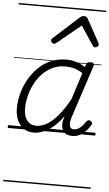

<svg xmlns="http://www.w3.org/2000/svg" viewBox="-76 -935 774 1361"><g transform="rotate(5 311.5 -255.0)"><path d="M187 17Q145 17 115 -3Q85 -23 68.5 -59.5Q52 -96 52 -146Q52 -191 64.5 -242.5Q77 -294 103 -343Q129 -392 167.5 -432Q206 -472 258 -495.5Q310 -519 376 -519Q409 -519 444 -508Q479 -497 507 -477L513 -495Q517 -507 523.5 -511Q530 -515 543 -515Q562 -515 566.5 -507.5Q571 -500 567 -488L443 -111Q436 -86 436 -68Q436 -50 444 -40.5Q452 -31 467 -31Q484 -31 499.5 -40Q515 -49 528 -63.5Q541 -78 550 -93Q555 -100 562.5 -103.5Q570 -107 580 -100Q592 -94 592.5 -86Q593 -78 588 -71Q577 -51 558.5 -31Q540 -11 515.5 3Q491 17 460 17Q438 17 422 10Q406 3 396.5 -10Q387 -23 384 -41Q381 -59 384 -81Q387 -91 389.5 -100.5Q392 -110 395 -119Q357 -67 319.5 -37Q282 -7 248 5Q214 17 187 17ZM110 -150Q110 -115 120 -88.5Q130 -62 150 -47.5Q170 -33 202 -33Q237 -33 275.5 -55.5Q314 -78 353.5 -124.5Q393 -171 432 -243L493 -433Q458 -455 429 -462.5Q400 -470 372 -470Q318 -470 275.5 -449Q233 -428 202 -394Q171 -360 150.5 -317.5Q130 -275 120 -231.5Q110 -188 110 -150ZM274 -623Q266 -623 259 -630Q252 -637 252 -645Q252 -650 254.5 -654Q257 -658 261 -662L441 -825Q449 -832 456.5 -834.5Q464 -837 472 -837Q479 -837 485 -834Q491 -831 496 -823L586 -660Q589 -655 590 -651Q591 -647 591 -644Q591 -635 582.5 -629Q574 -623 566 -623Q560 -623 556 -626Q552 -629 549 -634L460 -769L295 -634Q289 -629 284 -626Q279 -623 274 -623ZM0 369H623V379H0ZM0 -20H623V0H0ZM0 -505H623V-500H0ZM0 -889H623V-879H0Z"/></g></svg>

Font: Playwrite HR Guides
Style: Regular
Weight: 400
Designer: Veronika Burian, José Scaglione
Foundry: TypeTogether
Version: Version 1.003